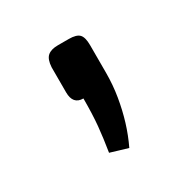

<svg xmlns="http://www.w3.org/2000/svg" viewBox="-75 -186 377 385"><g transform="rotate(-30 114.0 7.0)"><path d="M127 -118Q145 -118 151.5 -111Q158 -104 158 -86V-22Q158 6 153.5 33Q149 60 141.5 84.5Q134 109 123 132L83 120Q88 89 90.5 63Q93 37 93 0Q69 0 69 -28V-86Q70 -104 78 -111Q86 -118 102 -118Z"/></g></svg>

Font: Exo 2
Style: Regular
Weight: 400
Designer: Natanael Gama
Foundry: Natanael Gama
Version: Version 2.010